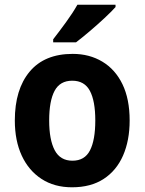

<svg xmlns="http://www.w3.org/2000/svg" viewBox="-20 -786 615 816"><path d="M531 -274Q531 -189 503 -125Q475 -61 420.5 -25.5Q366 10 286 10Q211 10 156.5 -25.5Q102 -61 72.5 -124.5Q43 -188 43 -274Q43 -406 106 -481.5Q169 -557 289 -557Q360 -557 415 -524Q470 -491 500.5 -428Q531 -365 531 -274ZM189 -274Q189 -192 212.5 -147.5Q236 -103 288 -103Q340 -103 362.5 -147Q385 -191 385 -274Q385 -357 362 -400Q339 -443 287 -443Q235 -443 212 -400Q189 -357 189 -274ZM471 -756Q454 -737 424 -709Q394 -681 361 -653Q328 -625 303 -606H206V-619Q231 -651 260.5 -691.5Q290 -732 309 -766H471Z"/></svg>

Font: Noto Sans Khmer UI SemiCondensed
Style: Bold
Weight: 700
Width: 4
Designer: Danh Hong and the Monotype Design Team
Foundry: Monotype Imaging Inc.
Version: Version 2.002; ttfautohint (v1.8.4.7-5d5b)